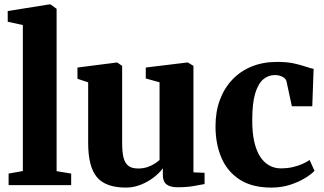

<svg xmlns="http://www.w3.org/2000/svg" viewBox="-20 -839 1470 870"><path d="M83.5 -64V-725.5L15 -740.5V-789L203 -819H209L236.5 -799V-63.5L302.5 -52.5V0H19V-52.5Z M785 9.5Q751 9.5 734.5 -3.5Q718 -16.5 718 -45.5V-76.5Q702 -54.5 675.8 -34.5Q649.5 -14.5 617.2 -1.8Q585 11 550.5 11Q459 11 419.2 -36.2Q379.5 -83.5 379.5 -191.5V-466L331 -482V-533L507 -555.5H511.5L533.5 -540.5V-190Q533.5 -148 540.2 -123Q547 -98 562.8 -86.8Q578.5 -75.5 605.5 -75.5Q629.5 -75.5 648.2 -82Q667 -88.5 680.5 -97.2Q694 -106 703 -114V-466L640.5 -483.5V-533L825.5 -555.5H832L856.5 -540.5V-58L907 -56V-5Q888.5 -1.5 857.2 4Q826 9.5 785 9.5Z M1209.5 11Q1122.5 11 1066.5 -25Q1010.5 -61 983.5 -123.8Q956.5 -186.5 956.5 -266.5Q956.5 -332.5 976.2 -386Q996 -439.5 1032.8 -478.2Q1069.5 -517 1120.8 -537.8Q1172 -558.5 1235.5 -558.5Q1280 -558.5 1311 -551.8Q1342 -545 1363.8 -537.5Q1385.5 -530 1401 -527L1395 -357.5H1302.5L1278.5 -469Q1276 -479.5 1267.8 -486Q1259.5 -492.5 1248.2 -495.8Q1237 -499 1226 -499Q1195.5 -499 1172.5 -479.2Q1149.5 -459.5 1136.2 -415.2Q1123 -371 1123 -296Q1122.5 -240 1131.8 -198.5Q1141 -157 1158.2 -130Q1175.5 -103 1199.8 -89.5Q1224 -76 1253 -76Q1280 -76 1304 -81.2Q1328 -86.5 1348.2 -95.2Q1368.5 -104 1383 -114L1405 -65Q1392 -50.5 1363.5 -32.8Q1335 -15 1295.5 -2Q1256 11 1209.5 11Z"/></svg>

Font: Merriweather 48pt ExtraBold
Style: Regular
Weight: 800
Version: Version 2.100